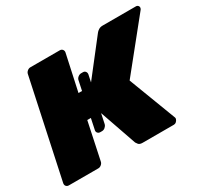

<svg xmlns="http://www.w3.org/2000/svg" viewBox="-156 -903 1176 1106"><g transform="rotate(-30 432.5 -350.0)"><path d="M319 -175Q308 -175 301.5 -183Q295 -191 298 -202L360 -497Q362 -508 372 -516Q382 -524 393 -524H405Q416 -524 422 -516Q428 -508 426 -497L364 -202Q361 -191 351.5 -183Q342 -175 331 -175ZM859 -700Q868 -700 873.5 -693.5Q879 -687 877 -678Q875 -671 871 -667L614 -348L734 -33Q736 -28 734 -22Q731 -13 724 -6.5Q717 0 708 0H500Q480 0 472.5 -9.5Q465 -19 463 -23L376 -273H289L237 -27Q235 -16 225.5 -8Q216 0 205 0H9Q-2 0 -8.5 -7.5Q-15 -15 -13 -27L125 -673Q127 -684 136.5 -692Q146 -700 157 -700H353Q364 -700 370.5 -692Q377 -684 375 -673L323 -433H403L594 -678Q600 -686 611 -693Q622 -700 638 -700Z"/></g></svg>

Font: Rubik Black
Style: Italic
Weight: 900
Italic angle: -12°
Designer: Hubert and Fischer
Foundry: Hubert and Fischer
Version: Version 2.300;gftools[0.9.30]